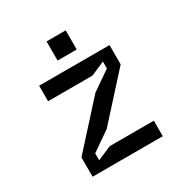

<svg xmlns="http://www.w3.org/2000/svg" viewBox="-163 -834 926 964"><g transform="rotate(-30 300.0 -352.0)"><path d="M506 0H99V-112L322 -358L433 -435V-475L352 -440H95V-530H503V-418L280 -172L169 -95V-55L250 -90H506ZM349.5 -704V-593H238.5V-704Z"/></g></svg>

Font: Fliege Mono Thin
Style: Regular
Weight: 100
Version: Version 0.020;Glyphs 3.3 (3306)